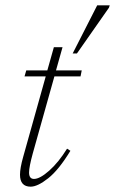

<svg xmlns="http://www.w3.org/2000/svg" viewBox="-20 -690 432 720"><path d="M103 -115Q89 -64 89 -43Q89 -19 107.5 -19Q129.5 -19 164.5 -50Q199.5 -81 231.5 -132.5L244 -124.5Q200.5 -53 160.8 -21.5Q121 10 95 10Q55 10 55 -35Q55 -59.5 67 -102L151.5 -403.5H72L78.5 -426H157.5L182 -513H214.5L190 -426H286.5L282 -403.5H184ZM252.5 -489.5 344.5 -670H391.5L388.5 -661L268.5 -489.5Z"/></svg>

Font: Newsreader Text ExtraLight
Style: Italic
Weight: 275
Italic angle: -17°
Designer: Hugues Gentile
Foundry: Production Type
Version: Version 1.001